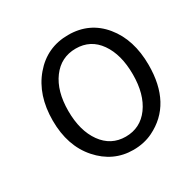

<svg xmlns="http://www.w3.org/2000/svg" viewBox="-116 -574 677 687"><g transform="rotate(-30 223.0 -230.5)"><path d="M248.5 -411.6Q187.5 -411.6 150.9 -362.3Q114.3 -313 114.3 -231.2Q114.3 -149.4 150.4 -99.1Q186.5 -48.8 247.1 -48.8Q307.6 -48.8 343.8 -98.1Q379.9 -147.5 379.9 -229.5Q379.9 -311.5 344.7 -361.6Q309.6 -411.6 248.5 -411.6ZM247.1 5.9Q164.1 5.9 106.4 -59.3Q48.8 -124.5 48.8 -229.2Q48.8 -334 105.2 -400.6Q161.6 -467.3 249.5 -467.3Q337.4 -467.3 391.6 -401.4Q445.8 -335.4 445.8 -230.5Q445.8 -69.3 327.6 -11.7Q291.5 5.9 247.1 5.9Z"/></g></svg>

Font: RIT Meera New
Style: Regular
Weight: 400
Designer: Hussain K H
Foundry: RIT
Version: 1.6.2